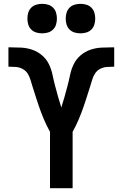

<svg xmlns="http://www.w3.org/2000/svg" viewBox="-20 -982 640 1002"><path d="M241 0V-294Q232 -310 224 -326.5Q216 -343 209 -359.5Q202 -376 195.5 -393Q189 -410 183 -427.5Q177 -445 171.5 -462Q166 -479 160.5 -496.5Q155 -514 149.5 -531Q144 -548 139 -565.5Q134 -583 124 -598.5Q114 -614 97.5 -622.5Q81 -631 63 -632.5Q45 -634 26 -634Q26 -634 26 -634Q26 -634 26 -634H25Q25 -634 25 -634Q25 -634 25 -634H24V-735Q26 -735 28 -735Q30 -735 32 -735Q61 -735 90.5 -733.5Q120 -732 148 -722.5Q176 -713 199 -693.5Q222 -674 235 -647.5Q248 -621 254 -592Q260 -563 267.5 -534.5Q275 -506 283 -477.5Q291 -449 300 -421Q309 -449 317 -477.5Q325 -506 332.5 -534.5Q340 -563 346 -592Q352 -621 365 -647.5Q378 -674 401 -693.5Q424 -713 452 -722.5Q480 -732 509.5 -733.5Q539 -735 568 -735Q570 -735 572 -735Q574 -735 576 -735V-634H575Q575 -634 575 -634Q575 -634 575 -634H574Q574 -634 574 -634Q574 -634 574 -634Q555 -634 537 -632.5Q519 -631 502.5 -622.5Q486 -614 476 -598.5Q466 -583 461 -565.5Q456 -548 450.5 -531Q445 -514 439.5 -496.5Q434 -479 428.5 -462Q423 -445 417 -427.5Q411 -410 404.5 -393Q398 -376 391 -359.5Q384 -343 376 -326.5Q368 -310 359 -294V0ZM400 -808Q384 -808 369 -812.5Q354 -817 343 -828Q332 -839 327.5 -854Q323 -869 323 -885Q323 -901 327.5 -916Q332 -931 343 -942Q354 -953 369 -957.5Q384 -962 400 -962Q416 -962 431 -957.5Q446 -953 457 -942Q468 -931 472.5 -916Q477 -901 477 -885Q477 -869 472.5 -854Q468 -839 457 -828Q446 -817 431 -812.5Q416 -808 400 -808ZM200 -808Q184 -808 169 -812.5Q154 -817 143 -828Q132 -839 127.5 -854Q123 -869 123 -885Q123 -901 127.5 -916Q132 -931 143 -942Q154 -953 169 -957.5Q184 -962 200 -962Q216 -962 231 -957.5Q246 -953 257 -942Q268 -931 272.5 -916Q277 -901 277 -885Q277 -869 272.5 -854Q268 -839 257 -828Q246 -817 231 -812.5Q216 -808 200 -808Z"/></svg>

Font: Zed Sans Extended
Style: Bold
Weight: 700
Width: 7
Designer: Belleve Invis
Foundry: Belleve Invis
Version: Version 1.0.0; ttfautohint (v1.8.4)